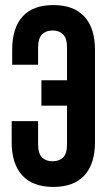

<svg xmlns="http://www.w3.org/2000/svg" viewBox="-20 -728 426 756"><path d="M130 -251V-161Q130 -123 145.5 -108Q161 -93 187 -93Q213 -93 228.5 -108Q244 -123 244 -161V-312H143V-412H244V-539Q244 -577 228.5 -592.5Q213 -608 187 -608Q161 -608 145.5 -592.5Q130 -577 130 -539V-473H28V-532Q28 -617 68.5 -662.5Q109 -708 190 -708Q271 -708 312.5 -662.5Q354 -617 354 -532V-168Q354 -83 312.5 -37.5Q271 8 190 8Q109 8 67.5 -37.5Q26 -83 26 -168V-251Z"/></svg>

Font: SVN-Bebas Neue
Style: Bold
Weight: 700
Designer: Ryoichi Tsunekawa
Foundry: Ryoichi Tsunekawa
Version: Version 1.300; ttfautohint (v1.7.9-c794)